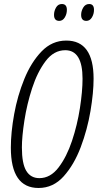

<svg xmlns="http://www.w3.org/2000/svg" viewBox="-20 -926 501 956"><path d="M313 -877Q313 -906 288 -906Q269 -906 259 -888.5Q249 -871 249 -852Q249 -822 275 -822Q292 -822 302.5 -839Q313 -856 313 -877ZM448 -877Q448 -906 424 -906Q405 -906 394.5 -888.5Q384 -871 384 -852Q384 -822 410 -822Q427 -822 437.5 -839Q448 -856 448 -877ZM446 -534Q446 -724 310 -724Q239 -724 187 -670Q135 -616 101 -532.5Q67 -449 50.5 -357.5Q34 -266 34 -191Q34 10 172 10Q245 10 297 -48Q349 -106 382 -193.5Q415 -281 430.5 -373Q446 -465 446 -534ZM89 -192Q89 -245 101.5 -326Q114 -407 140 -487Q166 -567 207 -621.5Q248 -676 305 -676Q391 -676 391 -534Q391 -472 378 -388Q365 -304 338.5 -224.5Q312 -145 271.5 -92Q231 -39 176 -39Q133 -39 111 -75Q89 -111 89 -192Z"/></svg>

Font: Noto Sans Display Condensed Light
Style: Italic
Weight: 300
Width: 3
Designer: Monotype Design team
Foundry: Monotype Imaging Inc.
Version: 1.000